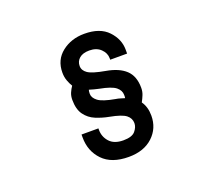

<svg xmlns="http://www.w3.org/2000/svg" viewBox="-92 -829 796 727"><g transform="rotate(-20 306.0 -466.0)"><path d="M312 -218Q243 -218 207.5 -255Q172 -292 172 -347V-359H240V-353Q240 -325 258.5 -304.5Q277 -284 314 -284Q349 -284 362 -299.5Q375 -315 375 -331Q375 -351 358.5 -364Q342 -377 294 -386Q267 -391 241.5 -401.5Q216 -412 200 -434Q184 -456 184 -494Q184 -510 189.5 -522.5Q195 -535 202 -545Q195 -556 189.5 -571Q184 -586 184 -604Q184 -655 221.5 -684.5Q259 -714 312 -714Q375 -714 407 -680Q439 -646 439 -604V-588H371V-594Q371 -615 354 -631.5Q337 -648 308 -648Q282 -648 268 -636Q254 -624 254 -605Q254 -587 271.5 -575Q289 -563 340 -554Q392 -545 418.5 -520Q445 -495 445 -448Q445 -433 440 -420.5Q435 -408 428 -395Q445 -371 445 -336Q445 -285 409 -251.5Q373 -218 312 -218ZM374 -432Q375 -434 375 -438.5Q375 -443 375 -445Q375 -463 358.5 -476.5Q342 -490 294 -499Q285 -501 275 -503.5Q265 -506 256 -509Q254 -503 254 -493Q254 -477 271.5 -463.5Q289 -450 340 -441Q348 -440 357.5 -437Q367 -434 374 -432Z"/></g></svg>

Font: Space Mono
Style: Regular
Weight: 400
Monospace: yes
Designer: Colophon Foundry + Benjamin Critton
Foundry: Colophon Foundry & Benjamin Critton
Version: Version 1.003; ttfautohint (v1.8.4.7-5d5b)